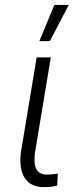

<svg xmlns="http://www.w3.org/2000/svg" viewBox="-20 -764 336 788"><path d="M188.5 -528.3 122.6 -131.8 121.6 -102.1Q123.5 -48.8 170.4 -47.4Q182.1 -46.9 217.3 -51.3L214.8 -2.4Q184.6 4.9 156.7 3.9Q106.4 2.9 82.5 -32Q58.6 -66.9 64.9 -133.3L130.4 -528.3ZM203.1 -743.7H262.2L184.6 -595.2H141.6Z"/></svg>

Font: RobotoInd Light
Style: Italic
Weight: 300
Italic angle: -12°
Designer: Google
Version: Version 2.001151; 2014